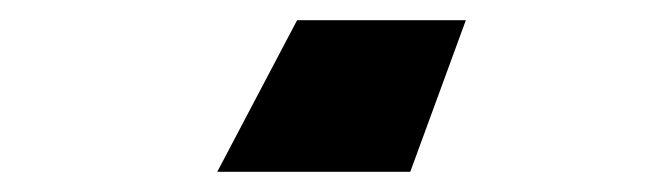

<svg xmlns="http://www.w3.org/2000/svg" viewBox="-20 -170 640 190"><path d="M195 0 274 -150H441L386 0Z"/></svg>

Font: Kreadon
Style: Regular
Weight: 400
Designer: kohakuno
Foundry: StudioGnu
Version: Version 1.000;Glyphs 3.1.2 (3151)